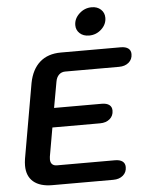

<svg xmlns="http://www.w3.org/2000/svg" viewBox="-61 -975 780 1023"><g transform="rotate(-5 329.0 -463.0)"><path d="M41 -116Q41 -133 44 -152L114 -552Q128 -624 171 -662Q214 -700 284 -700H604Q630 -700 644 -689.5Q658 -679 658 -659Q658 -631 638 -614Q618 -597 586 -597H298Q278 -597 264.5 -584Q251 -571 247 -548L222 -409H477Q503 -409 517 -398.5Q531 -388 531 -368Q531 -340 511 -323Q491 -306 459 -306H204L177 -152Q176 -147 176 -138Q176 -121 185 -112Q194 -103 211 -103H521Q547 -103 561 -92.5Q575 -82 575 -62Q575 -34 555 -17Q535 0 503 0H177Q111 0 76 -30Q41 -60 41 -116ZM373 -838Q373 -873 401.5 -899.5Q430 -926 468 -926Q498 -926 517 -908.5Q536 -891 536 -864Q536 -829 508 -803Q480 -777 442 -777Q411 -777 392 -794.5Q373 -812 373 -838Z"/></g></svg>

Font: Kodchasan
Style: Bold Italic
Weight: 700
Italic angle: -10°
Version: Version 1.000; ttfautohint (v1.6)